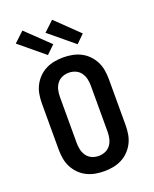

<svg xmlns="http://www.w3.org/2000/svg" viewBox="-178 -1084 955 1191"><g transform="rotate(-20 300.0 -489.0)"><path d="M300 8Q270 8 240.5 2.5Q211 -3 184.5 -16.5Q158 -30 137 -51.5Q116 -73 102.5 -99.5Q89 -126 84 -156Q79 -186 79 -215V-520Q79 -549 84 -579Q89 -609 102.5 -635.5Q116 -662 137 -683.5Q158 -705 184.5 -718.5Q211 -732 240.5 -737.5Q270 -743 300 -743Q330 -743 359.5 -737.5Q389 -732 415.5 -718.5Q442 -705 463 -683.5Q484 -662 497.5 -635.5Q511 -609 516 -579Q521 -549 521 -520V-215Q521 -186 516 -156Q511 -126 497.5 -99.5Q484 -73 463 -51.5Q442 -30 415.5 -16.5Q389 -3 359.5 2.5Q330 8 300 8ZM300 -93Q323 -93 344 -102Q365 -111 378.5 -129.5Q392 -148 397 -170.5Q402 -193 402 -215V-520Q402 -542 397 -564.5Q392 -587 378.5 -605.5Q365 -624 344 -633Q323 -642 300 -642Q277 -642 256 -633Q235 -624 221.5 -605.5Q208 -587 203 -564.5Q198 -542 198 -520V-215Q198 -193 203 -170.5Q208 -148 221.5 -129.5Q235 -111 256 -102Q277 -93 300 -93ZM413 -789 250 -924 316 -986 466 -841ZM217 -789 54 -924 120 -986 271 -841Z"/></g></svg>

Font: Iosevka Plex Etoile
Style: Bold
Weight: 700
Designer: Belleve Invis
Foundry: Belleve Invis
Version: Version 25.1.1; ttfautohint (v1.8.4)